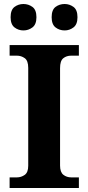

<svg xmlns="http://www.w3.org/2000/svg" viewBox="-20 -939 441 959"><path d="M28 0V-53H64Q86 -53 103.5 -65.5Q121 -78 121 -111V-600Q121 -636 103.5 -648.5Q86 -661 64 -661H28V-714H374V-661H336Q312 -661 296 -648Q280 -635 280 -599V-112Q280 -79 296.5 -66Q313 -53 336 -53H374V0ZM303 -787Q277 -787 257.5 -802Q238 -817 238 -853Q238 -890 257.5 -904.5Q277 -919 303 -919Q327 -919 347 -904.5Q367 -890 367 -853Q367 -817 347 -802Q327 -787 303 -787ZM97 -787Q72 -787 52.5 -802Q33 -817 33 -853Q33 -890 52.5 -904.5Q72 -919 97 -919Q122 -919 142 -904.5Q162 -890 162 -853Q162 -817 142 -802Q122 -787 97 -787Z"/></svg>

Font: Noto Serif Myanmar
Style: Bold
Weight: 700
Designer: Ben Mitchell and the Monotype Design Team
Foundry: Monotype Imaging Inc.
Version: Version 2.106; ttfautohint (v1.8.4.7-5d5b)